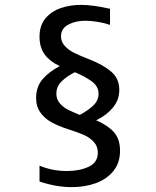

<svg xmlns="http://www.w3.org/2000/svg" viewBox="-20 -757 640 787"><path d="M142 -13V-78Q194 -56 254 -56Q306 -56 343.5 -73.5Q381 -91 381 -131.5Q381 -157.5 364.5 -175.2Q348 -193 325.8 -203Q303.5 -213 268 -224.5L254.5 -229Q218 -241 191 -255.8Q164 -270.5 146 -295.2Q128 -320 128 -355.5Q128 -401 154 -431.8Q180 -462.5 225 -486Q185 -504.5 163.5 -533.2Q142 -562 142 -606.5Q142 -652.5 166.5 -681.8Q191 -711 229.5 -724Q268 -737 312 -737Q360 -737 431 -721V-655Q408 -663 379.8 -667.5Q351.5 -672 330 -672Q289.5 -672 259.8 -656Q230 -640 230 -608Q230 -585.5 245.8 -568.5Q261.5 -551.5 283 -540.8Q304.5 -530 337 -517.5L348 -513Q403.5 -491 436.2 -463Q469 -435 469 -388.5Q469 -347 442 -315Q415 -283 374 -264Q421.5 -243.5 446.8 -215.5Q472 -187.5 472 -139Q472 -89.5 444.8 -56Q417.5 -22.5 372.8 -6.2Q328 10 275 10Q209.5 10 142 -13ZM384 -373Q384 -403 356 -423.5Q328 -444 287 -461Q254 -444.5 232.5 -423.5Q211 -402.5 211 -373Q211 -349 226 -332.5Q241 -316 258.2 -307.5Q275.5 -299 307 -286Q340 -303.5 362 -324.2Q384 -345 384 -373Z"/></svg>

Font: JuliaMono Latin
Style: Regular
Weight: 400
Monospace: yes
Designer: cormullion
Foundry: corm
Version: Version 0.049; ttfautohint (v1.8.4)